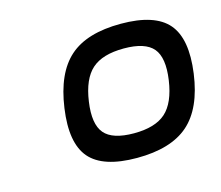

<svg xmlns="http://www.w3.org/2000/svg" viewBox="-65 -792 627 545"><g transform="rotate(-15 248.5 -520.0)"><path d="M329.6 -710Q429.2 -710 468 -664.8Q506.8 -619.6 493.2 -520Q479.5 -420.4 427.7 -375.2Q376 -330.1 276.4 -330.1Q176.8 -330.1 137.9 -375.2Q99.1 -420.4 113.3 -520Q127.4 -619.6 178.5 -664.8Q229.5 -710 329.6 -710ZM286.1 -399.9Q348.6 -399.9 379.6 -427.7Q410.6 -455.6 419.9 -520Q429.2 -584.5 405.8 -612.3Q382.3 -640.1 319.8 -640.1Q256.8 -640.1 225.6 -612.3Q194.3 -584.5 185.1 -520Q175.8 -455.6 199.5 -427.7Q223.1 -399.9 286.1 -399.9Z"/></g></svg>

Font: Fivo Sans Med
Style: Regular
Weight: 450
Designer: Alexander Slobzheninov
Foundry: Alexander Slobzheninov
Version: 1.0